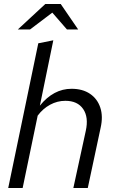

<svg xmlns="http://www.w3.org/2000/svg" viewBox="-20 -938 582 958"><path d="M21 0 171 -722 246 -737 179 -411Q247 -495 337 -495Q392 -495 429 -470Q466 -445 480.5 -401Q495 -357 482 -300L418 0H346L408 -285Q423 -353 395 -394Q367 -435 306 -435Q266 -435 230 -415.5Q194 -396 168 -361L93 0ZM69 -791 206 -918H283L370 -791H314L241 -875L130 -791Z"/></svg>

Font: Red Hat Text VF
Style: Italic
Weight: 400
Italic angle: -12°
Designer: Pentagram, MCKL
Foundry: Pentagram, MCKL
Version: Version 1.023